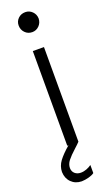

<svg xmlns="http://www.w3.org/2000/svg" viewBox="-175 -750 566 981"><g transform="rotate(-20 108.0 -259.5)"><path d="M78.1 -514.6H138.7V0Q129.9 9.8 110.4 27.3Q81.1 53.7 66.4 72.5Q51.8 91.3 51.8 112.3Q52.2 131.3 64.9 142.3Q77.6 153.3 96.7 153.3Q112.8 153.3 128.7 147.2Q144.5 141.1 155.3 132.8V176.8Q144.5 185.1 124.8 190.4Q105 195.8 85.9 196.3Q51.8 195.8 29.8 173.8Q7.8 151.9 6.8 117.2Q7.3 85.4 27.1 58.8Q46.9 32.2 84.5 0H78.1ZM54.7 -662.1Q54.7 -684.1 70.3 -699.5Q85.9 -714.8 109.4 -714.8Q131.3 -714.8 147 -699.2Q162.6 -683.6 163.1 -661.1Q162.6 -638.2 147 -622.3Q131.3 -606.4 109.4 -606.4Q85.9 -606.4 70.3 -622.6Q54.7 -638.7 54.7 -662.1Z"/></g></svg>

Font: Reddit Sans Chocolate Light
Style: Regular
Weight: 300
Designer: Stephen Hutchings
Foundry: Reddit
Version: Version 1.013